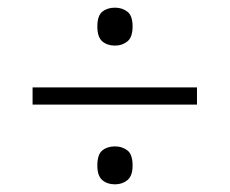

<svg xmlns="http://www.w3.org/2000/svg" viewBox="-20 -608 599 501"><path d="M65 -335V-380H494V-335ZM280 -127Q260 -127 247 -138Q234 -149 234 -176Q234 -205 247 -215.5Q260 -226 280 -226Q299 -226 312.5 -215.5Q326 -205 326 -176Q326 -149 312.5 -138Q299 -127 280 -127ZM280 -489Q260 -489 247 -500Q234 -511 234 -539Q234 -567 247 -577.5Q260 -588 280 -588Q299 -588 312.5 -577.5Q326 -567 326 -539Q326 -511 312.5 -500Q299 -489 280 -489Z"/></svg>

Font: Noto Serif Khmer Light
Style: Regular
Weight: 300
Version: Version 2.003